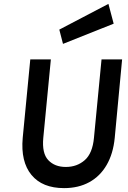

<svg xmlns="http://www.w3.org/2000/svg" viewBox="-20 -955 661 989"><path d="M310 14Q198 14 142 -54Q86 -122 97 -245L136 -649H242L203 -245Q195.5 -165 228.8 -130Q262 -95 319 -95Q376.5 -95 416.5 -130Q456.5 -165 464 -245L503 -649H609L571 -245Q563 -163 529.2 -105Q495.5 -47 439.8 -16.5Q384 14 310 14ZM304.5 -729 285.5 -802.5 538.5 -935 565.5 -833Z"/></svg>

Font: Karla
Style: Bold Italic
Weight: 700
Italic angle: -8°
Designer: Jonathan Pinhorn
Version: Version 2.004;gftools[0.9.33]